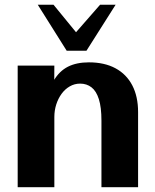

<svg xmlns="http://www.w3.org/2000/svg" viewBox="-20 -777 642 797"><path d="M53.4 0V-504.7H205.6L204 -242.9L167.5 -342.5Q180.6 -404.3 203.5 -443.1Q226.3 -481.9 262 -500.1Q297.7 -518.2 348.9 -518.2Q413.9 -518.2 459.5 -493.5Q505.1 -468.8 529.2 -422.5Q553.2 -376.2 553.2 -311.8V0H401.1V-276.2Q401.1 -331.4 390.4 -365.3Q379.7 -399.2 359.8 -414.5Q339.9 -429.9 312.7 -429.9Q289.3 -429.9 269.5 -418.4Q249.7 -407 235.5 -387.4Q221.3 -367.8 213.4 -343.1Q205.6 -318.3 205.6 -291.5V0ZM136.8 -757.3 256.8 -566.4H338.9L459.9 -757.3H395.4L295.6 -643.2L202.2 -757.3Z"/></svg>

Font: Russolo 10pt ExtraLight
Style: Regular
Weight: 200
Designer: Micah Stupak-Hahn
Version: Version 1.000